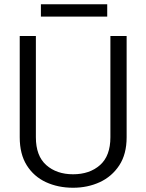

<svg xmlns="http://www.w3.org/2000/svg" viewBox="-20 -882 693 912"><path d="M504.4 -710.9H581.5V-230Q581.5 -149.9 546.6 -96.7Q511.7 -43.5 454.1 -16.8Q396.5 9.8 327.1 9.8Q255.9 9.8 198.2 -16.8Q140.6 -43.5 107.2 -96.7Q73.7 -149.9 73.7 -230V-710.9H150.4V-230Q150.4 -141.6 199.7 -97.9Q249 -54.2 327.1 -54.2Q405.8 -54.2 455.1 -97.9Q504.4 -141.6 504.4 -230ZM489.3 -861.8V-803.2H174.3V-861.8Z"/></svg>

Font: Vazirmatn UI FD Light
Style: Regular
Weight: 300
Designer: Saber Rastikerdar
Foundry: Saber Rastikerdar
Version: Version 33.003